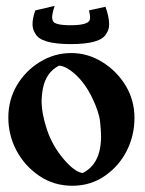

<svg xmlns="http://www.w3.org/2000/svg" viewBox="-20 -607 483 640"><path d="M216.3 -460Q115.2 -460 97.7 -495.1Q88.4 -508.8 88.4 -526.4Q88.4 -546.4 97.7 -572.3L162.1 -587.4Q153.8 -561.5 153.8 -549.3Q153.8 -543 156.2 -537.6Q161.1 -522.9 215.8 -522.9Q269.5 -522.9 278.3 -538.6Q280.3 -542 280.3 -550.8Q280.3 -557.6 276.4 -572.3L331.5 -584.5Q343.8 -551.3 343.8 -525.4Q343.8 -508.3 334.5 -495.1Q316.9 -460 216.3 -460ZM221.2 12.2Q159.2 12.2 110.6 -21Q62 -54.2 34.9 -105.2Q7.8 -156.2 7.8 -215.3Q7.8 -273.9 36.1 -322.3Q64.5 -370.6 112.8 -400.4Q161.1 -430.2 217.8 -430.2Q272.5 -430.2 321 -400.1Q369.6 -370.1 398.9 -321.5Q428.2 -272.9 428.2 -214.4Q428.2 -155.3 402.6 -104.5Q377 -53.7 329.6 -20.8Q282.2 12.2 221.2 12.2ZM255.4 -30.3Q316.9 -60.1 316.9 -153.3Q316.9 -170.9 313.5 -202.1Q310.1 -233.4 287.4 -280.8Q264.6 -328.1 232.9 -357.4Q201.2 -386.7 176.8 -388.2Q132.8 -365.7 122.6 -310.1Q118.7 -289.1 118.7 -271Q118.7 -228.5 136.5 -175Q154.3 -121.6 191.4 -77.6Q228.5 -33.7 255.4 -30.3Z"/></svg>

Font: Quaaykop
Style: Bold
Weight: 700
Designer: Tup Wanders
Foundry: Free font, DO NOT SELL
Version: Version 1.00;July 31, 2023;FontCreator 11.5.0.2430 64-bit